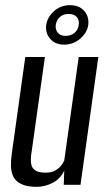

<svg xmlns="http://www.w3.org/2000/svg" viewBox="-20 -716 416 744"><path d="M123 8Q85 8 63 -2.5Q41 -13 32 -31Q23 -49 22.5 -72.5Q22 -96 26 -123L78 -495H154L103 -131Q100 -115 99.5 -100Q99 -85 103 -73Q107 -61 119.5 -54Q132 -47 156 -47Q179 -47 193.5 -55Q208 -63 216.5 -74Q225 -85 229 -94L285 -495H361L292 0H227L229 -55Q214 -23 184 -7.5Q154 8 123 8ZM229 -543Q194 -543 174.5 -565.5Q155 -588 159 -619Q164 -651 190 -673.5Q216 -696 251 -696Q287 -696 306.5 -673.5Q326 -651 322 -619Q317 -588 290 -565.5Q263 -543 229 -543ZM234 -577Q255 -577 269 -589Q283 -601 285 -619Q288 -639 277 -650.5Q266 -662 246 -662Q226 -662 212.5 -650.5Q199 -639 196 -619Q194 -601 204 -589Q214 -577 234 -577Z"/></svg>

Font: Alumni Sans Medium
Style: Italic
Weight: 500
Italic angle: -8°
Designer: Robert E. Leuschke
Foundry: Robert E. Leuschke
Version: Version 1.016